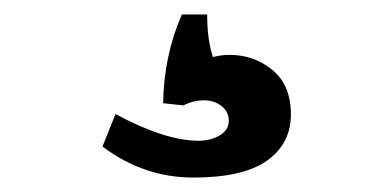

<svg xmlns="http://www.w3.org/2000/svg" viewBox="-20 -14 540 266"><path d="M267 6Q267 41 275 65Q287 62 298 62Q332 62 357.5 83Q383 104 383 144.5Q383 185 350 208.5Q317 232 248 232Q179 232 122 189L140 144Q209 181 255 181Q272 181 284.5 173.5Q297 166 297 153.5Q297 141 287 133Q277 125 262.5 125Q248 125 234 132L206 129Q207 63 232 6Z"/></svg>

Font: Boogaloo
Style: Regular
Weight: 400
Designer: John Vargas Beltran
Foundry: John Vargas Beltran
Version: Version 1.002